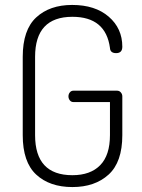

<svg xmlns="http://www.w3.org/2000/svg" viewBox="-20 -751 576 777"><path d="M425 -557Q408 -683 273 -683Q122 -683 122 -521V-204Q122 -42 273 -42Q346 -42 385.5 -82.5Q425 -123 425 -204V-338H277Q268 -338 262.5 -345Q257 -352 257 -361Q257 -370 262.5 -377Q268 -384 277 -384H454Q463 -384 469 -377Q475 -370 475 -361V-204Q475 -95 419.5 -44.5Q364 6 273 6Q181 6 126.5 -44.5Q72 -95 72 -204V-521Q72 -630 126.5 -680.5Q181 -731 272 -731Q365 -731 420 -683.5Q475 -636 475 -562Q475 -536 450 -536Q426 -536 425 -557Z"/></svg>

Font: Dosis
Style: Light
Weight: 300
Designer: Edgar Tolentino, Pablo Impallari, Igino Marini
Foundry: Edgar Tolentino, Pablo Impallari, Igino Marini
Version: Version 1.007